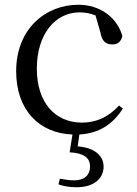

<svg xmlns="http://www.w3.org/2000/svg" viewBox="-20 -551 578 808"><path d="M273 90C334 93 359 114 359 150C359 185 336 208 292 208C274 208 253 205 232 201L226 225C246 232 270 237 302 237C377 237 416 199 416 150C416 104 377 70 307 65L314 15C399 10 455 -29 497 -94L481 -107C436 -58 385 -35 325 -35C213 -35 135 -118 135 -262C135 -408 213 -499 315 -499C338 -499 360 -495 382 -486L403 -413C409 -378 425 -364 453 -364C475 -364 489 -375 495 -399C473 -479 399 -531 310 -531C172 -531 48 -430 48 -251C48 -88 145 10 285 15Z"/></svg>

Font: Noto Serif CJK TC
Style: Regular
Weight: 400
Designer: Ryoko NISHIZUKA 西塚涼子 (kana & ideographs); Frank Grießhammer (Latin, Greek & Cyrillic); Wenlong ZHANG 张文龙 (bopomofo); San
Foundry: Adobe
Version: Version 2.001;hotconv 1.1.0;makeotfexe 2.6.0